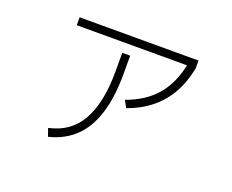

<svg xmlns="http://www.w3.org/2000/svg" viewBox="-96 -736 1073 887"><g transform="rotate(20 440.0 -292.5)"><path d="M195.6 -46.7Q247.8 -57.8 286.1 -85Q324.4 -112.2 348.9 -155.6Q373.3 -198.9 386.1 -258.9Q398.9 -318.9 398.9 -398.9V-490H437.8V-398.9Q437.8 -285.6 412.2 -204.4Q386.7 -123.3 336.1 -75Q285.6 -26.7 208.9 -7.8ZM484.4 -290Q577.8 -323.3 630 -385.6Q682.2 -447.8 701.1 -544.4L742.2 -537.8Q727.8 -465.6 696.7 -411.1Q665.6 -356.7 617.2 -317.8Q568.9 -278.9 503.3 -255.6ZM157.8 -537.8V-576.7H742.2V-537.8Z"/></g></svg>

Font: Paperlogy 2 ExtraLight
Style: Regular
Weight: 250
Designer: redesigned by Lee Juim, glyphs from Gmarket Sans & Montserrat
Foundry: PT&
Version: Version 1.001